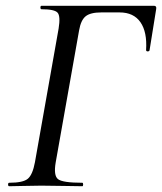

<svg xmlns="http://www.w3.org/2000/svg" viewBox="-20 -645 561 665"><path d="M12 0Q8 0 8 -6Q8 -12 12 -12Q60 -12 76.5 -26Q93 -40 101 -83L183 -546Q190 -589 179.5 -601Q169 -613 124 -613Q120 -613 120 -619Q120 -625 124 -625H513Q523 -625 521 -614L498 -471Q497 -467 491.5 -467Q486 -467 486 -472Q490 -534 466.5 -568Q443 -602 394 -602H331Q293 -602 276.5 -588.5Q260 -575 254 -540L173 -83Q165 -37 181 -24.5Q197 -12 265 -12Q268 -12 268 -6Q268 0 265 0Q247 0 200.5 -1Q154 -2 123 -2Q100 -2 62 -1Q24 0 12 0Z"/></svg>

Font: Cormorant Infant Book
Style: Italic
Weight: 500
Italic angle: -10°
Designer: Christian Thalmann (Catharsis Fonts)
Version: Version 1.000;PS 002.000;hotconv 1.0.88;makeotf.lib2.5.64775